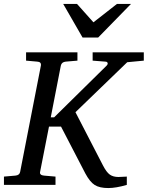

<svg xmlns="http://www.w3.org/2000/svg" viewBox="-36 -936 748 972"><path d="M692 -629 608 -621 346 -368 485 -99Q503 -64 520 -52Q537 -40 564 -40Q574 -40 606 -42V0Q551 16 512 16Q468 16 443.5 0.5Q419 -15 396 -58L273 -295H212L167 -66Q165 -58 170 -53Q175 -48 187 -47L245 -42V0H-16V-42L42 -47Q63 -49 66 -66L171 -604Q174 -623 152 -624L96 -629V-671H356V-629L297 -624Q276 -622 272 -604L221 -342H238L504 -604Q508 -608 509 -612.5Q510 -617 507 -620.5Q504 -624 497 -624L433 -629V-671H692ZM627 -916 461 -746H382L284 -916H354L437 -823L556 -916Z"/></svg>

Font: Veleka
Style: Italic
Weight: 400
Italic angle: -12°
Designer: Stefan Peev, Context Ltd, 2016; SIL International, 1997-2014.
Foundry: Stefan Peev, Context Ltd, 2016
Version: Version 1.000